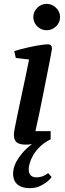

<svg xmlns="http://www.w3.org/2000/svg" viewBox="-20 -741 340 997"><path d="M136 236Q103 236 83.5 225.5Q64 215 56 198Q48 181 48 162Q48 151 51 135Q54 119 64.5 99Q75 79 94.5 55.5Q114 32 146 7Q137 9 128.5 9.5Q120 10 113 10Q82 10 67 -1.5Q52 -13 52 -43Q52 -51 57.5 -80Q63 -109 72 -151.5Q81 -194 91.5 -243.5Q102 -293 112.5 -342Q123 -391 131 -432L62 -440L54 -476Q88 -486 123 -494Q158 -502 186.5 -506.5Q215 -511 229 -511Q239 -511 244.5 -505.5Q250 -500 250 -489Q250 -485 244 -453.5Q238 -422 228.5 -374.5Q219 -327 208 -271Q197 -215 185.5 -159.5Q174 -104 164 -60H243V-18Q208 0 186 22Q164 44 151.5 66.5Q139 89 134 107.5Q129 126 129 137Q129 180 170 180Q186 180 201 174.5Q216 169 230 158L248 178Q240 191 223 204Q206 217 184.5 226.5Q163 236 136 236ZM222 -584Q194 -584 173.5 -604Q153 -624 153 -652Q153 -680 173.5 -700.5Q194 -721 222 -721Q250 -721 271 -700.5Q292 -680 292 -652Q292 -624 271 -604Q250 -584 222 -584Z"/></svg>

Font: Manuale SemiBold
Style: Italic
Weight: 600
Italic angle: -11°
Designer: Eduardo Tunni / Pablo Cosgaya
Foundry: Eduardo Tunni / Pablo Cosgaya
Version: Version 1.002